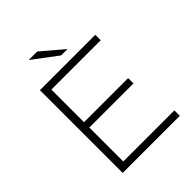

<svg xmlns="http://www.w3.org/2000/svg" viewBox="-240 -1012 1148 1148"><g transform="rotate(-45 334.5 -437.5)"><path d="M122 0V-700H590V-654H173V-378H546V-333H173V-46H605V0ZM359 -757 202 -875H274L413 -757Z"/></g></svg>

Font: Montserrat Light
Style: Regular
Weight: 300
Designer: Julieta Ulanovsky
Foundry: Julieta Ulanovsky
Version: Version 9.000; ttfautohint (v1.8.4.7-5d5b)